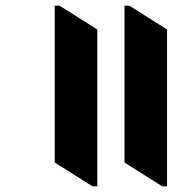

<svg xmlns="http://www.w3.org/2000/svg" viewBox="-20 -647 686 677"><path d="M306 10 173 -74V-627H190L323 -543V10ZM552 10 419 -74V-627H436L569 -543V10Z"/></svg>

Font: Noto Serif Devanagari Black
Style: Regular
Weight: 900
Designer: Universal Thirst, Indian Type Foundry and the Monotype Design Team
Foundry: Monotype Imaging Inc.
Version: Version 2.004; ttfautohint (v1.8.4.7-5d5b)